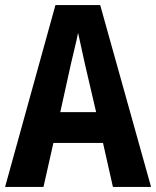

<svg xmlns="http://www.w3.org/2000/svg" viewBox="-20 -828 614 755"><path d="M424 -93H574L374 -808H198L0 -93H151L190 -266H385ZM314 -576 358 -387H217L259 -577C265 -605 281 -666 287 -699C295 -661 304 -621 314 -576Z"/></svg>

Font: Noto Sans Kannada UI Condensed
Style: Bold
Weight: 700
Width: 3
Designer: Jelle Bosma - Monotype Design Team
Foundry: Monotype Imaging Inc.
Version: Version 2.005